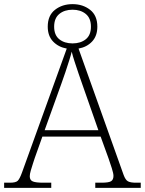

<svg xmlns="http://www.w3.org/2000/svg" viewBox="-23 -909 701 929"><path d="M-3 0V-25H25Q53 -25 62.5 -34Q72 -43 83 -73L300 -674Q260 -681 234 -708Q208 -735 208 -780Q208 -834 243 -861.5Q278 -889 328 -889Q378 -889 413 -861.5Q448 -834 448 -780Q448 -735 422.5 -708Q397 -681 357 -674L575 -63Q584 -38 596.5 -31.5Q609 -25 634 -25H658V0H438V-25H468Q504 -25 515 -32.5Q526 -40 526 -58Q526 -70 518 -95Q510 -120 502 -143L464 -248H182L145 -144Q142 -135 136.5 -118Q131 -101 126 -84Q121 -67 121 -56Q121 -37 136 -31Q151 -25 186 -25H225V0ZM193 -279H453L377 -496Q367 -524 357 -553.5Q347 -583 338 -610.5Q329 -638 324 -659Q320 -642 311.5 -615.5Q303 -589 293.5 -560Q284 -531 275 -507ZM328 -699Q367 -699 392 -719Q417 -739 417 -780Q417 -821 392 -841.5Q367 -862 328 -862Q289 -862 264 -841.5Q239 -821 239 -780Q239 -739 264 -719Q289 -699 328 -699Z"/></svg>

Font: Noto Serif Hentaigana ExtraLight
Style: Regular
Weight: 200
Designer: Kazuhiro Yamada
Foundry: nipponia
Version: Version 1.000